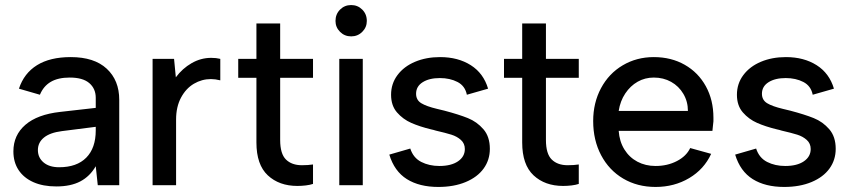

<svg xmlns="http://www.w3.org/2000/svg" viewBox="-20 -733 3364 760"><path d="M33 -134Q33 -198 80.5 -239Q128 -280 218 -290L359 -306V-346Q359 -382 333.5 -404Q308 -426 256 -426Q210 -426 181 -409Q152 -392 138 -358L55 -382Q75 -443 126.5 -475Q178 -507 260 -507Q353 -507 402.5 -461Q452 -415 452 -338V0H367L359 -75Q336 -35 298 -15Q260 5 203 5Q150 5 112 -12Q74 -29 53.5 -60Q33 -91 33 -134ZM359 -217V-231L225 -214Q178 -208 154 -188.5Q130 -169 130 -139Q130 -109 152.5 -90Q175 -71 214 -71Q284 -71 321.5 -109Q359 -147 359 -217Z M584 -500H669L676 -427Q702 -462 738.5 -483Q775 -504 816 -504Q836 -504 852 -500V-415Q832 -420 815 -420Q779 -420 747.5 -401.5Q716 -383 696.5 -346.5Q677 -310 677 -260V0H584Z M1157 3Q1085 3 1040 -39Q995 -81 995 -169V-425H923V-500H995V-640H1089V-500H1219V-425H1089V-179Q1089 -124 1112 -101.5Q1135 -79 1175 -79Q1200 -79 1219 -82V-5Q1207 -1 1190.5 1Q1174 3 1157 3Z M1323 -500H1416V0H1323ZM1308 -650Q1308 -677 1326 -695Q1344 -713 1370 -713Q1396 -713 1414 -695Q1432 -677 1432 -650Q1432 -625 1414 -607Q1396 -589 1370 -589Q1344 -589 1326 -607Q1308 -625 1308 -650Z M1521 -121 1604 -145Q1616 -108 1647.5 -92Q1679 -76 1719 -76Q1766 -76 1793 -94.5Q1820 -113 1820 -143Q1820 -165 1804.5 -179Q1789 -193 1766.5 -200Q1744 -207 1705 -216Q1696 -219 1686 -221Q1641 -232 1608 -246.5Q1575 -261 1551.5 -288Q1528 -315 1528 -358Q1528 -402 1553.5 -436Q1579 -470 1623 -488.5Q1667 -507 1722 -507Q1793 -507 1843.5 -475Q1894 -443 1912 -382L1828 -358Q1821 -393 1791 -408.5Q1761 -424 1721 -424Q1679 -424 1653 -407.5Q1627 -391 1627 -362Q1627 -337 1647.5 -324.5Q1668 -312 1710 -302L1739 -295Q1796 -280 1832 -265.5Q1868 -251 1893.5 -221.5Q1919 -192 1919 -144Q1919 -100 1894.5 -66Q1870 -32 1823.5 -12.5Q1777 7 1715 7Q1640 7 1590.5 -24Q1541 -55 1521 -121Z M2209 3Q2137 3 2092 -39Q2047 -81 2047 -169V-425H1975V-500H2047V-640H2141V-500H2271V-425H2141V-179Q2141 -124 2164 -101.5Q2187 -79 2227 -79Q2252 -79 2271 -82V-5Q2259 -1 2242.5 1Q2226 3 2209 3Z M2328 -254Q2328 -326 2359 -384Q2390 -442 2445 -474.5Q2500 -507 2568 -507Q2637 -507 2690.5 -476.5Q2744 -446 2774 -391.5Q2804 -337 2804 -267V-253Q2803 -244 2802 -234.5Q2801 -225 2800 -215H2429Q2432 -173 2451.5 -141.5Q2471 -110 2503 -93Q2535 -76 2575 -76Q2622 -76 2659.5 -95.5Q2697 -115 2712 -147L2795 -124Q2767 -63 2708 -28Q2649 7 2575 7Q2503 7 2447 -26Q2391 -59 2359.5 -118.5Q2328 -178 2328 -254ZM2568 -426Q2533 -426 2504 -409.5Q2475 -393 2455 -363Q2435 -333 2429 -294H2703Q2703 -331 2685 -361.5Q2667 -392 2636.5 -409Q2606 -426 2568 -426Z M2890 -121 2973 -145Q2985 -108 3016.5 -92Q3048 -76 3088 -76Q3135 -76 3162 -94.5Q3189 -113 3189 -143Q3189 -165 3173.5 -179Q3158 -193 3135.5 -200Q3113 -207 3074 -216Q3065 -219 3055 -221Q3010 -232 2977 -246.5Q2944 -261 2920.5 -288Q2897 -315 2897 -358Q2897 -402 2922.5 -436Q2948 -470 2992 -488.5Q3036 -507 3091 -507Q3162 -507 3212.5 -475Q3263 -443 3281 -382L3197 -358Q3190 -393 3160 -408.5Q3130 -424 3090 -424Q3048 -424 3022 -407.5Q2996 -391 2996 -362Q2996 -337 3016.5 -324.5Q3037 -312 3079 -302L3108 -295Q3165 -280 3201 -265.5Q3237 -251 3262.5 -221.5Q3288 -192 3288 -144Q3288 -100 3263.5 -66Q3239 -32 3192.5 -12.5Q3146 7 3084 7Q3009 7 2959.5 -24Q2910 -55 2890 -121Z"/></svg>

Font: AF Albert Sans Medium
Style: Regular
Weight: 500
Designer: Andreas Rasmussen
Foundry: a.Foundry
Version: Version 1.300;Glyphs 3.2 (3231)